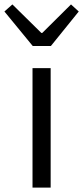

<svg xmlns="http://www.w3.org/2000/svg" viewBox="-53 -848 376 868"><path d="M94 0H176V-540H94ZM95 -640H177L303 -796L268 -828L138 -699H134L3 -828L-33 -796Z"/></svg>

Font: Noto Sans CJK SC DemiLight
Style: Regular
Weight: 350
Designer: Ryoko NISHIZUKA 西塚涼子 (kana, bopomofo & ideographs); Paul D. Hunt (Latin, Greek & Cyrillic); Sandoll Communications 산돌커뮤니
Foundry: Adobe
Version: Version 2.004;hotconv 1.0.118;makeotfexe 2.5.65603